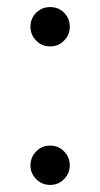

<svg xmlns="http://www.w3.org/2000/svg" viewBox="-20 -511 283 542"><path d="M122 -380Q98 -380 82 -396.5Q66 -413 66 -435Q66 -459 82 -475Q98 -491 122 -491Q145 -491 161 -475Q177 -459 177 -435Q177 -413 161 -396.5Q145 -380 122 -380ZM122 11Q98 11 82 -5.5Q66 -22 66 -44Q66 -67 82 -83.5Q98 -100 122 -100Q145 -100 161 -83.5Q177 -67 177 -44Q177 -22 161 -5.5Q145 11 122 11Z"/></svg>

Font: Zen Kaku Gothic New
Style: Regular
Weight: 400
Designer: Yoshimichi Ohira
Foundry: Positype
Version: Version 1.001